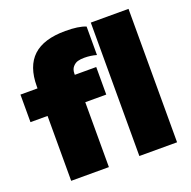

<svg xmlns="http://www.w3.org/2000/svg" viewBox="-130 -868 988 995"><g transform="rotate(-20 363.5 -370.0)"><path d="M96.2 0V-357.9H2V-509.8H96.2V-521Q96.2 -631.3 154.8 -685.8Q213.4 -740.2 333 -740.2Q405.3 -740.2 444.8 -724.1V-566.9Q413.1 -576.2 377 -576.2Q357.4 -576.2 342 -572Q326.7 -567.9 314.2 -553.7Q301.8 -539.6 301.8 -516.1V-509.8H419.9V-357.9H304.2V0ZM472.2 0V-735.8H680.2V0Z"/></g></svg>

Font: Mulish ExtraBlack
Style: Regular
Weight: 1000
Designer: Vernon Adams
Foundry: Vernon Adams
Version: Version 3.603; ttfautohint (v1.8.3)